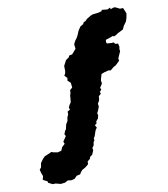

<svg xmlns="http://www.w3.org/2000/svg" viewBox="-334 -838 1071 1221"><g transform="rotate(-15 202.0 -227.0)"><path d="M-87 274 -98 270 -118 263 -137 262 -145 257 -163 246 -164 236 -184 224 -191 218 -183 197 -189 176 -193 152 -181 140 -174 113 -154 90 -140 78 -103 66 -92 62 -80 68 -54 75 -29 71 -18 50 3 34 -2 19 23 -12 17 -25 27 -45 35 -54 44 -83 58 -102 63 -124 73 -141 74 -159 92 -168 88 -180 96 -196 108 -210 112 -228 116 -253 123 -271 124 -286 142 -300 141 -331 124 -349 128 -366 113 -385 122 -398 126 -414 128 -445 149 -478 171 -491 176 -501 196 -503 226 -532 225 -561 236 -580 252 -598 262 -614 275 -639 293 -661 314 -671 319 -681 333 -686 346 -697 375 -711 388 -715 426 -716 448 -720 451 -728 487 -721 506 -728 507 -717 528 -723 539 -721 565 -705 585 -704 595 -674 597 -665 590 -639 581 -617 561 -594 548 -572 535 -567 512 -558 496 -549 481 -544 479 -550 454 -543 427 -537 424 -522 428 -513 458 -508 469 -509 480 -496 496 -494 499 -472 495 -458 496 -444 480 -415 473 -402 474 -387 462 -377 444 -363 431 -358 406 -341 394 -345 364 -340 344 -334 330 -297 331 -275 313 -252 317 -238 304 -227 308 -215 291 -202 288 -182 284 -173 273 -158 274 -139 264 -118 253 -100 256 -88 249 -67 234 -52 232 -38 219 -31 227 -13 215 2 200 36 190 50 192 60 183 72 179 90 166 106 168 119 161 133 154 146 138 156 133 168 115 180 113 198 91 213 67 224 53 239 48 247 24 250 7 265 -14 269 -39 264 -58 273Z"/></g></svg>

Font: Winky Rough Black
Style: Italic
Weight: 900
Italic angle: -8.97852°
Designer: Simon Atzbach
Foundry: typofactur
Version: Version 1.206; ttfautohint (v1.8.4.7-5d5b)